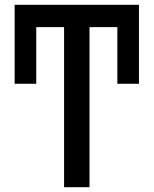

<svg xmlns="http://www.w3.org/2000/svg" viewBox="-20 -780 640 800"><path d="M247 0V-667H131V-431H41V-760H559V-431H469V-667H353V0Z"/></svg>

Font: Noto Sans Mono Medium
Style: Regular
Weight: 500
Designer: Monotype Design Team
Foundry: Monotype Imaging Inc.
Version: Version 2.014